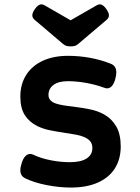

<svg xmlns="http://www.w3.org/2000/svg" viewBox="-20 -845 640 876"><path d="M267.6 -644.5 138.2 -754.4Q127.4 -763.7 127.4 -774.9Q127.4 -787.1 139.6 -804.2Q154.3 -825.2 168.9 -825.2Q176.8 -825.2 185.1 -819.8L302.2 -752.4L419.4 -819.8Q427.7 -825.2 435.5 -825.2Q450.2 -825.2 464.8 -804.2Q477.1 -787.1 477.1 -774.9Q477.1 -763.7 466.3 -754.4L336.9 -644.5Q330.1 -638.7 322.5 -636Q314.9 -633.3 302.2 -633.3Q289.6 -633.3 282 -636Q274.4 -638.7 267.6 -644.5ZM485.4 -554.2Q510.7 -544.4 510.7 -514.6Q510.7 -502.9 506.3 -485.8Q500.5 -463.4 490.7 -452.6Q481 -441.9 468.8 -441.9Q462.9 -441.9 456.5 -444.3Q418.5 -458.5 374 -466.6Q329.6 -474.6 290 -474.6Q247.6 -474.6 224.4 -457.8Q201.2 -440.9 201.2 -411.6Q201.2 -384.3 234.9 -372.6Q248.5 -368.2 266.4 -365Q284.2 -361.8 311.5 -358.9Q360.4 -352.5 392.8 -345.7Q425.3 -338.9 453.6 -323.7Q489.7 -303.7 510.3 -268.3Q530.8 -232.9 530.8 -176.8Q530.8 -119.1 504.2 -76.9Q477.5 -34.7 426.5 -12Q375.5 10.7 303.2 10.7Q250 10.7 192.9 -0.5Q135.7 -11.7 94.7 -31.7Q72.8 -42.5 72.8 -67.9Q72.8 -82.5 79.1 -101.6Q85.9 -122.6 95.9 -132.6Q106 -142.6 117.2 -142.6Q125 -142.6 131.8 -139.2Q166.5 -122.6 211.4 -113.8Q256.3 -105 298.3 -105Q348.6 -105 375 -121.8Q401.4 -138.7 401.4 -169.4Q401.4 -188.5 391.6 -200.4Q381.8 -212.4 362.8 -220.2Q347.7 -226.6 328.6 -230.2Q309.6 -233.9 276.4 -238.8Q231 -245.6 202.9 -251.7Q174.8 -257.8 149.9 -270Q113.3 -288.1 93 -320.1Q72.8 -352.1 72.8 -404.3Q72.8 -460.9 99.4 -502.9Q126 -544.9 175 -567.6Q224.1 -590.3 290 -590.3Q341.3 -590.3 391.4 -581.1Q441.4 -571.8 485.4 -554.2Z"/></svg>

Font: Courier Prime Sans
Style: Bold
Weight: 700
Designer: Alan Dague-Greene
Foundry: Quote-Unquote Apps
Version: Version 3.020